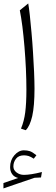

<svg xmlns="http://www.w3.org/2000/svg" viewBox="-62 -734 320 1095"><path d="M14.3 215.2C14.3 198.6 19.5 183.8 29.5 171C39.5 158.1 54.8 151.9 75.2 151.9C83.3 151.9 91.9 153.3 101 155.7C110 158.6 119.5 163.8 130.5 171L145.7 151.4C131 139.5 118.1 131.4 108.1 128.1C98.1 124.8 86.7 123.3 73.8 123.3C54.3 123.3 36.2 132.9 20 151.4C3.8 170 -4.3 192.9 -4.3 219C-4.3 234.8 -0.5 247.6 7.1 258.6C14.3 269.5 25.7 277.1 41.4 281L-42.4 310V340.5L134.8 280L171.9 278.1L177.1 247.1C133.3 258.1 99 263.3 74.3 263.3C58.6 263.3 44.3 258.6 32.4 249.5C20.5 240.5 14.3 229 14.3 215.2ZM99 -714.3 51 -675.2C56.2 -649.5 61 -618.6 65.7 -582.9C70 -546.7 74.3 -508.1 77.6 -466.7C81 -425.2 83.8 -383.8 85.7 -342.4C87.6 -300.5 88.6 -260.5 88.6 -222.9C88.6 -170 86.2 -127.1 81.9 -93.3C77.6 -59.5 69.5 -28.6 57.6 -0.5L84.8 8.6C100.5 -6.2 112.9 -33.3 121.9 -71.9C130.5 -110.5 134.8 -162.9 134.8 -228.1C134.8 -255.7 133.8 -287.6 132.4 -323.8C131 -359.5 128.6 -397.1 126.2 -436.2C123.8 -474.8 121 -512.4 117.6 -549C114.3 -585.2 111.4 -618.1 108.1 -647.1C104.8 -676.2 101.9 -698.6 99 -714.3Z"/></svg>

Font: Pinar Light
Style: Regular
Weight: 300
Designer: Amin Abedi
Version: Version 2.00;September 9, 2021;FontCreator 13.0.0.2683 64-bi